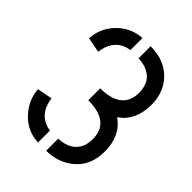

<svg xmlns="http://www.w3.org/2000/svg" viewBox="-198 -786 891 891"><g transform="rotate(45 247.0 -341.0)"><path d="M263.7 2V-77.1Q345.7 -80.1 371.1 -141.6Q378.9 -163.1 378.9 -188.5Q378.9 -292 259.8 -300.8Q248 -301.8 236.3 -301.8V-379.9Q377.9 -380.9 378.9 -492.2Q378.9 -574.2 306.6 -597.7Q286.1 -603.5 263.7 -604.5V-683.6Q363.3 -683.6 418.9 -616.2Q459 -565.4 459 -494.1Q458 -388.7 386.7 -340.8Q459 -291 459 -187.5Q459 -80.1 375 -28.3Q326.2 2 263.7 2ZM35.2 -172.9 109.4 -187.5Q120.1 -103.5 188.5 -81.1Q201.2 -77.1 210 -77.1V2Q124 -2 71.3 -74.2Q38.1 -120.1 35.2 -172.9ZM35.2 -507.8Q40 -585.9 100.6 -639.6Q149.4 -680.7 210 -683.6V-604.5Q142.6 -595.7 118.2 -531.2Q112.3 -512.7 109.4 -493.2Z"/></g></svg>

Font: Post No Bills Colombo
Style: SemiBold
Weight: 700
Designer: Kosala Senevirathne, Siva Puranthara, Lasantha Premarathna, Tharique Azeez
Foundry: Mooniak
Version: Version 1.220 ; ttfautohint (v1.5)